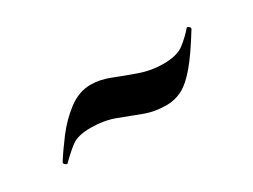

<svg xmlns="http://www.w3.org/2000/svg" viewBox="-26 -381 495 375"><g transform="rotate(-30 221.5 -194.0)"><path d="M315 -212Q346.5 -212 362.2 -224.5Q378 -237 389.1 -250.1Q391 -252 394.5 -249Q398 -246 395.8 -243Q370 -201 351 -178.5Q332 -156 315.4 -147.5Q298.8 -139 280 -139Q253 -139 230 -148Q207 -157 182.6 -166Q158.3 -175 128.7 -175Q100 -175 86 -164.5Q72 -154 54.9 -136.9Q54 -136 50.5 -138.5Q47 -141 48.1 -143.9Q60 -163 78.5 -187.5Q97 -212 120.7 -230Q144.5 -248 171 -248Q192.1 -248 214.5 -239Q237 -230 262.7 -221Q288.4 -212 315 -212Z"/></g></svg>

Font: Cormorant Infant Light
Style: Regular
Weight: 300
Designer: Christian Thalmann (Catharsis Fonts)
Foundry: Catharsis Fonts
Version: Version 4.001